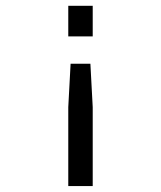

<svg xmlns="http://www.w3.org/2000/svg" viewBox="-20 -624 540 644"><path d="M209 -502V-604.5H291V-502ZM209 0V-264.6L216.8 -410.2H283.2L291 -264.6V0Z"/></svg>

Font: BabelStone Irk Bitig
Style: Regular
Weight: 400
Designer: Andrew West
Foundry: BabelStone
Version: Version 1.03 June 7, 2023